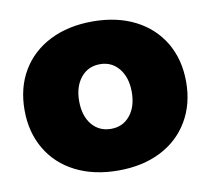

<svg xmlns="http://www.w3.org/2000/svg" viewBox="-67 -626 776 708"><g transform="rotate(-10 321.5 -272.0)"><path d="M624 -272Q624 -189 586.5 -125.5Q549 -62 481 -27.5Q413 7 322 7Q231 7 162.5 -27.5Q94 -62 56.5 -125.5Q19 -189 19 -272Q19 -356 56.5 -419Q94 -482 162.5 -516.5Q231 -551 322 -551Q413 -551 481 -516.5Q549 -482 586.5 -419Q624 -356 624 -272ZM223 -270Q223 -215 250 -182Q277 -149 322 -149Q366 -149 393 -182Q420 -215 420 -270Q420 -324 393 -357.5Q366 -391 322 -391Q277 -391 250 -357.5Q223 -324 223 -270Z"/></g></svg>

Font: Gontserrat ExtraBold
Style: Regular
Weight: 800
Designer: Julieta Ulanovsky
Foundry: Julieta Ulanovsky
Version: Version 6.001